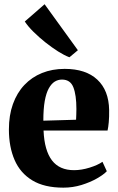

<svg xmlns="http://www.w3.org/2000/svg" viewBox="-20 -874 558 906"><path d="M279 11.5Q189 11.5 132.2 -23Q75.5 -57.5 48.8 -119.2Q22 -181 22 -263Q22 -330 41 -383Q60 -436 95 -473Q130 -510 178.2 -529.5Q226.5 -549 285 -549Q385 -549 439.2 -498.2Q493.5 -447.5 495 -354.5Q495.5 -321 493.2 -297Q491 -273 487.5 -258H185.5Q187.5 -210.5 197.5 -175.5Q207.5 -140.5 225.2 -117.2Q243 -94 269 -82.5Q295 -71 329.5 -71Q364.5 -71 403 -83Q441.5 -95 463.5 -110.5L484 -66Q469 -50 437.5 -32Q406 -14 364.8 -1.2Q323.5 11.5 279 11.5ZM184.5 -304.5 339 -309Q339.5 -322 340 -334.5Q340.5 -347 340.5 -360Q340.5 -425.5 326.2 -462Q312 -498.5 272.5 -498.5Q254 -498.5 238.2 -488.8Q222.5 -479 210.2 -457Q198 -435 191.2 -397.8Q184.5 -360.5 184.5 -304.5ZM307 -604Q284 -612.5 254.2 -631.2Q224.5 -650 194 -674.2Q163.5 -698.5 137.8 -724Q112 -749.5 97 -772.5L190.5 -854L347.5 -637L308 -604Z"/></svg>

Font: Merriweather 72pt ExtraBold
Style: Regular
Weight: 800
Version: Version 2.100